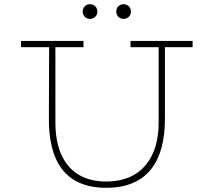

<svg xmlns="http://www.w3.org/2000/svg" viewBox="-20 -895 1008 915"><path d="M409 -805C429 -805 444 -820 444 -840C444 -860 429 -875 409 -875C389 -875 374 -860 374 -840C374 -820 389 -805 409 -805ZM569 -805C589 -805 604 -820 604 -840C604 -860 589 -875 569 -875C549 -875 534 -860 534 -840C534 -820 549 -805 569 -805ZM898 -700H602V-670H736V-309C736 -151 659 -30 486 -30C315 -30 244 -151 244 -309V-670H378V-700H80V-670H214L213 -329C212 -129 289 0 486 0C685 0 766 -129 766 -329V-670H898Z"/></svg>

Font: Space Cowgirl Thin
Style: Regular
Weight: 100
Designer: Valery Marier
Foundry: Valery Marier
Version: Version 1.000;hotconv 1.0.109;makeotfexe 2.5.65596